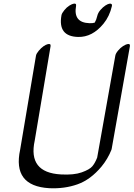

<svg xmlns="http://www.w3.org/2000/svg" viewBox="-20 -1001 738 1060"><path d="M597.9 -968Q584.9 -911 551.3 -870Q489.8 -795 411 -797Q298.2 -800 319.4 -917Q321.4 -928 334.9 -944.5Q348.3 -961 362 -969.5Q375.8 -978 384 -980Q402.4 -985 400 -969Q382.9 -876 473.6 -873Q490.5 -872 502.9 -876Q512.3 -892 516.4 -911Q520.6 -930 534.5 -946Q548.4 -962 561.6 -970.5Q574.9 -979 583.5 -980.5Q592.1 -982 595.8 -978.5Q599.5 -975 597.9 -968ZM681.2 -757Q699.6 -762 697.2 -746L596.7 -180Q596.5 -177 595.2 -174Q574.8 -123 540.1 -81Q479.8 -9 408.1 16.5Q336.3 42 251.7 38Q47.7 26 91.3 -175L178.7 -694Q180.7 -705 194.1 -721Q207.5 -737 220.7 -746Q234 -755 243.2 -757Q261.6 -762 259.2 -746L171.7 -225Q133.2 -48 316.3 -38Q388 -34 431.3 -49.5Q474.7 -65 489.8 -83Q504.8 -101 516.5 -131L616.7 -694Q618.7 -706 632.1 -722Q645.5 -738 659.3 -746.5Q673 -755 681.2 -757Z"/></svg>

Font: Kavivanar
Style: Regular
Weight: 400
Designer: Tharique Azeez
Foundry: Tharique Azeez
Version: Version 1.88